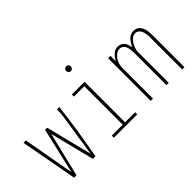

<svg xmlns="http://www.w3.org/2000/svg" viewBox="-58 -1029 1430 1430"><g transform="rotate(-45 657.0 -313.5)"><path d="M112 1 29 -449H54L127 -42L211 -404H233L325 -38Q348 -195 364.5 -295Q381 -395 381 -434V-449H406Q393 -333 375.5 -223Q358 -113 337 1H310L222 -349L137 1Z M532 0V-22H647V-427H538V-449H672V-22H778V0ZM656 -577Q646 -577 639 -584.5Q632 -592 632 -602Q632 -613 639 -620.5Q646 -628 656 -628Q666 -628 673.5 -620.5Q681 -613 681 -602Q681 -592 673.5 -584.5Q666 -577 656 -577Z M920 0V-449H945V-392Q960 -422 981.5 -441Q1003 -460 1031 -460Q1057 -460 1077.5 -442.5Q1098 -425 1105 -378Q1121 -416 1143 -438Q1165 -460 1199 -460Q1232 -460 1253.5 -431.5Q1275 -403 1275 -344V0L1251 1V-333Q1251 -393 1234 -416Q1217 -439 1195 -439Q1173 -439 1153.5 -420.5Q1134 -402 1122 -374.5Q1110 -347 1110 -321V0H1086V-325Q1086 -393 1071 -416Q1056 -439 1027 -439Q1012 -439 992.5 -425Q973 -411 958.5 -384.5Q944 -358 944 -320V0Z"/></g></svg>

Font: Inconsolata SemiCondensed ExtraLight
Style: Regular
Weight: 200
Width: 4
Monospace: yes
Designer: Raph Levien, Cyreal, Brenton Simpson
Foundry: Raph Levien, Cyreal, Google
Version: Version 3.100; ttfautohint (v1.8.4.7-5d5b)